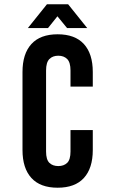

<svg xmlns="http://www.w3.org/2000/svg" viewBox="-20 -868 533 896"><path d="M413 -261V-168Q413 -83 371.5 -37.5Q330 8 249 8Q168 8 126.5 -37.5Q85 -83 85 -168V-532Q85 -617 126.5 -662.5Q168 -708 249 -708Q330 -708 371.5 -662.5Q413 -617 413 -532V-464H309V-539Q309 -577 293.5 -592.5Q278 -608 252 -608Q226 -608 210.5 -592.5Q195 -577 195 -539V-161Q195 -123 210.5 -108Q226 -93 252 -93Q278 -93 293.5 -108Q309 -123 309 -161V-261ZM110 -737 199 -848H298L387 -737H293L248 -792L204 -737Z"/></svg>

Font: Bebas Neue Bold
Style: Regular
Weight: 700
Designer: Ryoichi Tsunekawa & LGV (GE)
Foundry: Free Software Foundation, Inc.
Version: Version 1.003 August 13, 2016